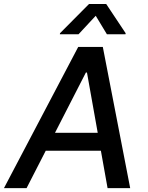

<svg xmlns="http://www.w3.org/2000/svg" viewBox="-41 -969 761 989"><path d="M-20.6 0 361.9 -727.3H488.6L629.6 0H513.1L478.7 -192.5H194.6L95.9 0ZM462.4 -284.8 407 -595.2H401.3L242.2 -284.8ZM268.1 -797.9 417.6 -948.5H506L606.2 -797.9L605.5 -792.6H509.6L452.1 -887.8L363.6 -792.6H267.4Z"/></svg>

Font: Inter P Medium
Style: Italic
Weight: 500
Italic angle: 9.39999°
Designer: Rasmus Andersson
Foundry: rsms
Version: Version 3.018;git-588b23468